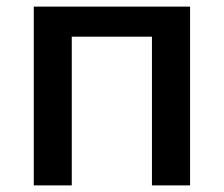

<svg xmlns="http://www.w3.org/2000/svg" viewBox="-20 -560 676 580"><path d="M554.2 -540V0H439V-449.2H196.8V0H82V-540Z"/></svg>

Font: Open Sans Semibold
Style: Regular
Weight: 600
Foundry: Ascender Corporation
Version: Version 1.10; ttfautohint (v1.5.65-e2d9)